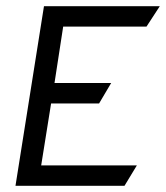

<svg xmlns="http://www.w3.org/2000/svg" viewBox="-20 -600 536 620"><path d="M30 0H382L422 -66H113L145 -266H300L339 -332H156L184 -514H453L496 -580H122Z"/></svg>

Font: Charger Sport
Style: NrwObl
Weight: 400
Designer: Jasper
Foundry: Cannot Into Space Fonts
Version: Version 1.1